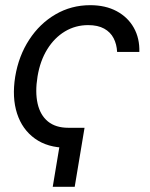

<svg xmlns="http://www.w3.org/2000/svg" viewBox="-20 -553 572 734"><path d="M303.2 -64.5 265.6 161.1H181.6L219.2 -64.5ZM234.4 11.7Q162.1 11.7 113.5 -23.2Q64.9 -58.1 45.2 -119.1Q25.4 -180.2 38.1 -259.8Q51.3 -339.4 91.6 -401.1Q131.8 -462.9 192.1 -498Q252.4 -533.2 324.7 -533.2Q383.3 -533.2 426 -510.3Q468.8 -487.3 491.5 -447Q514.2 -406.7 512.7 -354.5H427.7Q426.3 -383.8 414.3 -407Q402.3 -430.2 378.2 -443.6Q354 -457 316.9 -457Q268.6 -457 228.3 -432.9Q188 -408.7 160.6 -364.5Q133.3 -320.3 123.5 -260.7Q113.8 -201.2 123.8 -157Q133.8 -112.8 163.3 -88.6Q192.9 -64.5 241.2 -64.5Z"/></svg>

Font: Inter 28pt
Style: Italic
Weight: 400
Italic angle: -9.3988°
Designer: Rasmus Andersson
Foundry: rsms
Version: Version 4.001;git-66647c0bb